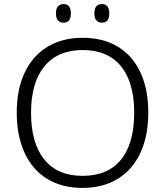

<svg xmlns="http://www.w3.org/2000/svg" viewBox="-20 -910 809 940"><path d="M254 -844Q254 -890 291 -890Q327 -890 327 -844Q327 -799 291 -799Q254 -799 254 -844ZM442 -844Q442 -890 479 -890Q515 -890 515 -844Q515 -799 479 -799Q461 -799 451.5 -810.5Q442 -822 442 -844ZM62 -359Q62 -473 101 -555Q140 -637 212.5 -681Q285 -725 385 -725Q485 -725 557.5 -681Q630 -637 668 -554.5Q706 -472 706 -358Q706 -245 667.5 -162Q629 -79 556.5 -34.5Q484 10 384 10Q284 10 211.5 -34Q139 -78 100.5 -161.5Q62 -245 62 -359ZM637 -358Q637 -507 572 -586Q507 -665 385 -665Q263 -665 197.5 -585.5Q132 -506 132 -358Q132 -209 197 -129Q262 -49 384 -49Q508 -49 572.5 -128.5Q637 -208 637 -358Z"/></svg>

Font: OpenSansMMV
Style: Light
Weight: 300
Foundry: Ascender Corporation
Version: Version 4.001